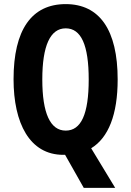

<svg xmlns="http://www.w3.org/2000/svg" viewBox="-20 -745 639 935"><path d="M553 -358C553 -599 465 -725 300 -725C134 -725 46 -600 46 -359C46 -146 124 9 288 9C292 9 294 9 297 9L388 170H541L424 -23C508 -74 553 -187 553 -358ZM186 -358C186 -523 225 -607 300 -607C375 -607 412 -526 412 -358C412 -189 375 -109 300 -109C225 -109 186 -193 186 -358Z"/></svg>

Font: Noto Sans Gurmukhi ExtraCondensed
Style: Bold
Weight: 700
Width: 2
Designer: Jelle Bosma - Monotype Design Team
Foundry: Monotype Imaging Inc.
Version: Version 2.004